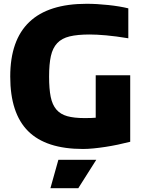

<svg xmlns="http://www.w3.org/2000/svg" viewBox="-20 -773 755 1013"><path d="M288 70H488L393 220H246ZM418 13Q223 13 128.5 -81Q34 -175 34 -369Q34 -753 437 -753Q491 -753 551.5 -746.5Q612 -740 657 -729V-571Q591 -582 540 -586.5Q489 -591 453 -591Q389 -591 347.5 -581Q306 -571 282 -545.5Q258 -520 248.5 -477.5Q239 -435 239 -369Q239 -304 247.5 -262Q256 -220 277.5 -195Q299 -170 335 -160Q371 -150 426 -150Q448 -150 461 -150.5Q474 -151 485 -152V-376H667V-25Q636 -17 602.5 -10Q569 -3 536.5 2Q504 7 473.5 10Q443 13 418 13Z"/></svg>

Font: Encode Sans Normal
Style: ExtraBold
Weight: 800
Designer: Pablo Impallari, Andres Torresi
Foundry: Pablo Impallari, Andres Torresi
Version: Version 1.000; ttfautohint (v1.00) -l 8 -r 50 -G 200 -x 14 -